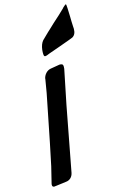

<svg xmlns="http://www.w3.org/2000/svg" viewBox="-158 -1148 724 1200"><g transform="rotate(-15 204.5 -548.0)"><path d="M223 -819C270 -835 316 -852 363 -869L383 -877L382 -876C401 -885 409 -903 409 -928L408 -944C407 -964 406 -987 406 -1007L404 -1063C403 -1080 402 -1089 400 -1089C397 -1089 391 -1084 380 -1074L376 -1069C351 -1044 324 -1020 296 -995C281 -980 265 -966 248 -950L206 -909C194 -895 187 -876 184 -852C184 -848 183 -844 183 -838V-828C183 -815 186 -809 192 -809C195 -809 198 -810 203 -811ZM205 -908 206 -909ZM205 -725C181 -721 161 -700 155 -673L156 -674C151 -644 146 -615 141 -585L80 -279L50 -135L25 -33C24 -29 23 -25 23 -21C23 -11 28 -7 37 -7L42 -8C43 -8 43 -8 44 -8L114 -17C139 -19 157 -37 162 -63L241 -480L287 -706L286 -705C287 -709 287 -713 287 -716C287 -733 279 -735 264 -735Z"/></g></svg>

Font: Bangerz
Style: Regular
Weight: 400
Designer: vernon adams
Foundry: Vernon Adams
Version: Version 2.10;December 28, 2023;FontCreator 13.0.0.2683 64-bi